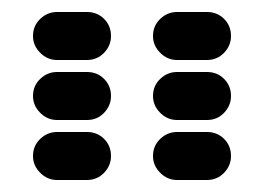

<svg xmlns="http://www.w3.org/2000/svg" viewBox="-20 -710 440 320"><path d="M235 -450Q235 -434 247 -422Q259 -410 275 -410H325Q342 -410 353.5 -422Q365 -434 365 -450Q365 -467 353.5 -478.5Q342 -490 325 -490H275Q259 -490 247 -478.5Q235 -467 235 -450ZM35 -450Q35 -434 47 -422Q59 -410 75 -410H125Q142 -410 153.5 -422Q165 -434 165 -450Q165 -467 153.5 -478.5Q142 -490 125 -490H75Q59 -490 47 -478.5Q35 -467 35 -450ZM235 -550Q235 -534 247 -522Q259 -510 275 -510H325Q342 -510 353.5 -522Q365 -534 365 -550Q365 -567 353.5 -578.5Q342 -590 325 -590H275Q259 -590 247 -578.5Q235 -567 235 -550ZM35 -550Q35 -534 47 -522Q59 -510 75 -510H125Q142 -510 153.5 -522Q165 -534 165 -550Q165 -567 153.5 -578.5Q142 -590 125 -590H75Q59 -590 47 -578.5Q35 -567 35 -550ZM235 -650Q235 -634 247 -622Q259 -610 275 -610H325Q342 -610 353.5 -622Q365 -634 365 -650Q365 -667 353.5 -678.5Q342 -690 325 -690H275Q259 -690 247 -678.5Q235 -667 235 -650ZM35 -650Q35 -634 47 -622Q59 -610 75 -610H125Q142 -610 153.5 -622Q165 -634 165 -650Q165 -667 153.5 -678.5Q142 -690 125 -690H75Q59 -690 47 -678.5Q35 -667 35 -650Z"/></svg>

Font: Matrix Sans Raster
Style: Regular
Weight: 400
Designer: Brad Neil
Version: Version 1.100